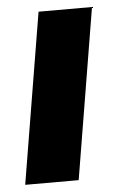

<svg xmlns="http://www.w3.org/2000/svg" viewBox="-45 -575 371 608"><g transform="rotate(-5 140.5 -271.0)"><path d="M10.7 0 100.6 -542.5H270.5L180.7 0Z"/></g></svg>

Font: Inter 16pt ExtraBold
Style: Italic
Weight: 800
Italic angle: -9.3988°
Version: Version 4.001;git-66647c0bb